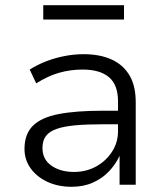

<svg xmlns="http://www.w3.org/2000/svg" viewBox="-20 -709 633 737"><path d="M255 8Q203 8 162 -11Q121 -30 97.5 -63Q74 -96 74 -137Q74 -194 106 -226Q138 -258 204.5 -271Q271 -284 374 -284H446V-232H377Q314 -232 269.5 -228Q225 -224 197 -214Q169 -204 156 -186.5Q143 -169 143 -141Q143 -97 177.5 -73Q212 -49 264 -49Q311 -49 349 -70Q387 -91 410 -126.5Q433 -162 433 -205V-320Q433 -383 398.5 -412.5Q364 -442 297 -442Q251 -442 208 -430Q165 -418 119 -389L94 -442Q124 -461 158 -474Q192 -487 228.5 -494Q265 -501 301 -501Q362 -501 406.5 -481.5Q451 -462 476 -421.5Q501 -381 501 -316V0H439V-111Q425 -80 399.5 -52.5Q374 -25 337.5 -8.5Q301 8 255 8ZM146 -634V-689H456V-634Z"/></svg>

Font: Nunito Sans 8pt Light
Style: Regular
Weight: 300
Version: Version 3.101;gftools[0.9.27]